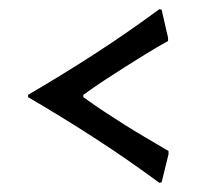

<svg xmlns="http://www.w3.org/2000/svg" viewBox="-20 -449 453 417"><path d="M161 -238Q186 -220 208 -205.5Q230 -191 251.5 -177.5Q273 -164 296 -150.5Q319 -137 346 -121V-114L331 -53L326 -52Q257 -103 185 -149.5Q113 -196 41 -238V-243Q113 -285 185 -331.5Q257 -378 326 -429L331 -428L345 -367V-360Q318 -345 295.5 -331Q273 -317 251.5 -303.5Q230 -290 208 -275.5Q186 -261 161 -243Z"/></svg>

Font: QuattrocentoBold
Style: Bold
Weight: 700
Designer: Pablo Impallari
Foundry: Pablo Impallari, Igino Marini, Branda Gallo
Version: Version 2.000